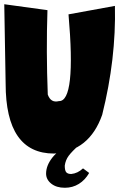

<svg xmlns="http://www.w3.org/2000/svg" viewBox="-22 -720 559 899"><path d="M-2 -700.2 200.2 -672.4Q193.8 -479.5 201.7 -277.3Q215.8 -236.8 253.9 -246.6Q334.5 -243.7 298.8 -652.8L516.1 -692.4Q522 -444.3 456.5 -182.6Q396.5 -11.2 231 -1Q4.4 -1 4.4 -328.6ZM350.6 -43Q314 -10.3 299.3 9.8Q284.7 29.8 281.2 55.7Q281.2 78.6 288.3 86.7Q295.4 94.7 311.5 94.7Q341.8 91.8 366.7 68.4L395.5 89.8Q376.5 123 347.2 141.1Q317.9 159.2 281.7 159.2Q242.2 159.2 218 139.9Q193.8 120.6 193.8 92.8Q193.8 55.7 222.4 18.8Q251 -18.1 305.7 -43Z"/></svg>

Font: Lapsus Pro (theguybrush.com)
Style: Bold
Weight: 700
Designer: Jose Roses
Version: Version 1.00 February 9, 2018, initial release